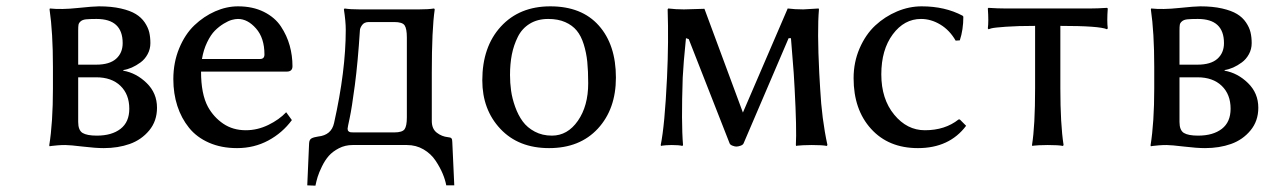

<svg xmlns="http://www.w3.org/2000/svg" viewBox="-20 -460 4011 609"><path d="M228 -254.9H285.2Q327.1 -254.9 348.1 -273.4Q369.1 -292 369.1 -323.2Q369.1 -399.9 286.1 -399.9Q264.2 -399.9 252.9 -398.7Q241.7 -397.5 235.8 -392.3Q230 -387.2 229 -381.6Q228 -376 228 -362.8ZM228 -214.8V-73.2Q228 -46.9 241.9 -38.3Q255.9 -29.8 287.1 -29.8Q334.5 -29.8 362.3 -51.3Q390.1 -72.8 390.1 -115.2Q390.1 -160.6 362.1 -187.7Q334 -214.8 285.2 -214.8ZM309.1 9.8Q283.2 9.8 242.4 4.9Q201.7 0 187 0Q174.8 0 162.4 1Q149.9 2 143.6 2.9L137.2 3.9L136.2 1Q147.9 -71.3 147.9 -179.2V-248Q147.9 -356.9 137.2 -430.2L138.2 -433.1Q174.8 -429.2 225.8 -434.6Q276.9 -439.9 293.9 -439.9Q333.5 -439.9 363.3 -433.1Q393.1 -426.3 410.6 -415.5Q428.2 -404.8 439 -388.9Q449.7 -373 453.4 -357.4Q457 -341.8 457 -323.2Q457 -304.2 448.2 -288.1Q439.5 -272 425.8 -262Q412.1 -252 398.2 -245.8Q384.3 -239.7 371.1 -237.8V-235.8Q412.6 -228.5 445.3 -196.5Q478 -164.6 478 -118.2Q478 -76.2 453.4 -46.4Q428.7 -16.6 391.6 -3.4Q354.5 9.8 309.1 9.8Z M620.6 -272.9H804.7Q818.8 -272.9 818.8 -287.1Q818.8 -339.4 792.2 -369.6Q765.6 -399.9 734.9 -399.9Q726.6 -399.9 715.6 -397Q704.6 -394 689.7 -385Q674.8 -376 661.6 -362.8Q648.4 -349.6 637 -325.9Q625.5 -302.2 620.6 -272.9ZM887.7 -104 905.8 -79.1Q876 -38.6 831.1 -14.4Q786.1 9.8 731.9 9.8Q682.1 9.8 643.1 -7.3Q604 -24.4 579.6 -54.7Q555.2 -85 542.5 -124Q529.8 -163.1 529.8 -209Q529.8 -261.7 548.3 -306.6Q566.9 -351.6 596.7 -379.9Q626.5 -408.2 662.6 -424.1Q698.7 -439.9 734.9 -439.9Q781.7 -439.9 816.9 -422.4Q852.1 -404.8 871.1 -376Q890.1 -347.2 898.9 -315.4Q907.7 -283.7 907.7 -250Q907.7 -232.9 889.6 -232.9H617.7Q617.7 -161.6 639.6 -121.1Q657.7 -88.4 688.2 -67.6Q718.8 -46.9 759.8 -46.9Q796.4 -46.9 831.1 -63.7Q865.7 -80.6 887.7 -104Z M1082.5 -51.8Q1082.5 -46.4 1085.4 -43.7Q1088.4 -41 1091.8 -40.5Q1095.2 -40 1101.6 -40H1230.5Q1256.3 -40 1263.4 -50.3Q1270.5 -60.5 1270.5 -87.9V-340.8Q1270.5 -369.1 1263.4 -379.6Q1256.3 -390.1 1230.5 -390.1H1149.9Q1135.3 -390.1 1128.4 -380.4Q1121.6 -370.6 1121.6 -363.8Q1115.2 -263.2 1105.5 -189.5Q1095.7 -115.7 1089.1 -85.4Q1082.5 -55.2 1082.5 -51.8ZM1076.7 -365.2Q1076.7 -392.1 1070.8 -430.2L1072.8 -433.1Q1090.8 -430.2 1120.6 -430.2H1308.6Q1338.4 -430.2 1356.9 -433.1L1358.9 -430.2Q1349.6 -367.2 1349.6 -229V-76.2Q1349.6 -51.3 1365.5 -39.1Q1381.3 -26.9 1400.9 -24.9Q1409.2 -24.4 1411.9 -21.2Q1414.6 -18.1 1414.6 -9.8L1420.9 127.9H1395.5Q1392.1 109.9 1384 90.6Q1376 71.3 1361.6 49.6Q1347.2 27.8 1323.5 13.9Q1299.8 0 1270.5 0H1098.6Q1074.7 0 1054.9 10.3Q1035.2 20.5 1022.9 34.4Q1010.7 48.3 1001.2 67.9Q991.7 87.4 987.5 101.1Q983.4 114.7 980.5 128.9L954.6 127.9L960.4 -4.9Q960.9 -17.1 968 -21Q975.1 -24.9 988.8 -26.9Q1031.2 -31.2 1039.6 -69.8Q1076.7 -235.4 1076.7 -365.2Z M1509.8 -205.1Q1509.8 -311.5 1568.6 -375.7Q1627.4 -439.9 1725.6 -439.9Q1825.2 -439.9 1879.4 -378.9Q1933.6 -317.9 1933.6 -213.9Q1933.6 -114.3 1876.5 -52.2Q1819.3 9.8 1721.7 9.8Q1624.5 9.8 1567.1 -51.3Q1509.8 -112.3 1509.8 -205.1ZM1718.8 -399.9Q1685.1 -399.9 1660.4 -384.8Q1635.7 -369.6 1622.6 -343.3Q1609.4 -316.9 1603.5 -287.1Q1597.7 -257.3 1597.7 -222.2Q1597.7 -196.8 1601.1 -172.4Q1604.5 -147.9 1614 -121.3Q1623.5 -94.7 1637.9 -75Q1652.3 -55.2 1676.3 -42.5Q1700.2 -29.8 1730.5 -29.8Q1780.3 -29.8 1813 -76.9Q1845.7 -124 1845.7 -195.8Q1845.7 -234.9 1842.8 -263.9Q1839.8 -293 1831.5 -319.6Q1823.2 -346.2 1809.3 -363Q1795.4 -379.9 1772.7 -389.9Q1750 -399.9 1718.8 -399.9Z M2145.5 -213.9Q2140.6 -70.3 2146.5 0L2144.5 2.9Q2134.3 0 2110.4 0Q2100.6 0 2092.3 0.7Q2084 1.5 2080.1 2L2076.7 2.9L2075.7 0Q2088.4 -61 2095.7 -213.9Q2101.1 -328.1 2097.7 -430.2L2099.6 -433.1Q2123.5 -430.2 2149.4 -430.2L2214.4 -432.1L2336.4 -103L2478.5 -433.1Q2501 -430.2 2527.8 -430.2L2576.7 -433.1L2577.6 -430.2Q2571.8 -363.3 2578.6 -228L2581.5 -178.2Q2586.4 -83.5 2604.5 0L2602.5 2.9Q2588.9 0 2554.7 0Q2539.1 0 2526.9 0.7Q2514.6 1.5 2509.8 2L2505.4 2.9L2504.4 0Q2507.3 -50.8 2500.5 -178.2L2497.6 -228Q2490.2 -326.7 2488.8 -338.9H2481.4L2338.4 -4.9Q2336.4 -0.5 2328.9 2.2Q2321.3 4.9 2315.4 4.9Q2311 4.9 2303.7 2.2Q2296.4 -0.5 2294.4 -4.9L2164.6 -335.9L2155.8 -338.9Q2147.5 -257.3 2145.5 -213.9Z M2901.4 -399.9Q2848.1 -399.9 2811.8 -351.1Q2775.4 -302.2 2775.4 -224.1Q2775.4 -146 2816.2 -96.4Q2856.9 -46.9 2913.6 -46.9Q2977.5 -46.9 3020.5 -81.1H3024.4L3044.4 -61Q2991.2 9.8 2891.6 9.8Q2798.3 9.8 2742.9 -51.3Q2687.5 -112.3 2687.5 -211.9Q2687.5 -262.7 2706.5 -306.6Q2725.6 -350.6 2756.3 -379.2Q2787.1 -407.7 2825.4 -423.8Q2863.8 -439.9 2903.3 -439.9Q2977.5 -439.9 3033.2 -410.2L3035.6 -407.2Q3035.6 -365.7 3024.4 -332L3011.2 -331.1Q2992.2 -364.3 2962.6 -382.1Q2933.1 -399.9 2901.4 -399.9Z M3263.2 -377.9Q3207.5 -377.9 3170.7 -375.2Q3133.8 -372.6 3124.5 -370.1L3115.2 -367.2L3113.3 -370.1Q3116.2 -392.6 3113.3 -433.1L3115.2 -435.1Q3145.5 -433.1 3170.4 -433.1H3436.5Q3460.9 -433.1 3491.2 -435.1L3493.7 -433.1Q3490.7 -392.6 3493.7 -370.1L3491.2 -367.2Q3467.8 -377.9 3343.3 -377.9V-180.2Q3343.3 -66.4 3353.5 0L3351.6 2.9Q3337.4 0 3303.2 0Q3287.6 0 3275.4 0.7Q3263.2 1.5 3258.8 2L3254.4 2.9L3253.4 0Q3263.2 -60.1 3263.2 -180.2Z M3721.2 -254.9H3778.3Q3820.3 -254.9 3841.3 -273.4Q3862.3 -292 3862.3 -323.2Q3862.3 -399.9 3779.3 -399.9Q3757.3 -399.9 3746.1 -398.7Q3734.9 -397.5 3729 -392.3Q3723.1 -387.2 3722.2 -381.6Q3721.2 -376 3721.2 -362.8ZM3721.2 -214.8V-73.2Q3721.2 -46.9 3735.1 -38.3Q3749 -29.8 3780.3 -29.8Q3827.6 -29.8 3855.5 -51.3Q3883.3 -72.8 3883.3 -115.2Q3883.3 -160.6 3855.2 -187.7Q3827.1 -214.8 3778.3 -214.8ZM3802.2 9.8Q3776.4 9.8 3735.6 4.9Q3694.8 0 3680.2 0Q3668 0 3655.5 1Q3643.1 2 3636.7 2.9L3630.4 3.9L3629.4 1Q3641.1 -71.3 3641.1 -179.2V-248Q3641.1 -356.9 3630.4 -430.2L3631.3 -433.1Q3668 -429.2 3719 -434.6Q3770 -439.9 3787.1 -439.9Q3826.7 -439.9 3856.4 -433.1Q3886.2 -426.3 3903.8 -415.5Q3921.4 -404.8 3932.1 -388.9Q3942.9 -373 3946.5 -357.4Q3950.2 -341.8 3950.2 -323.2Q3950.2 -304.2 3941.4 -288.1Q3932.6 -272 3918.9 -262Q3905.3 -252 3891.4 -245.8Q3877.4 -239.7 3864.3 -237.8V-235.8Q3905.8 -228.5 3938.5 -196.5Q3971.2 -164.6 3971.2 -118.2Q3971.2 -76.2 3946.5 -46.4Q3921.9 -16.6 3884.8 -3.4Q3847.7 9.8 3802.2 9.8Z"/></svg>

Font: Linear Smooth
Style: Regular
Weight: 400
Designer: Philipp H. Poll, Flanker
Foundry: Philipp H. Poll, reworked by Flanker
Version: Version 1.061 | FøM Fix